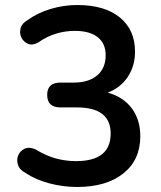

<svg xmlns="http://www.w3.org/2000/svg" viewBox="-20 -735 640 765"><path d="M287 10Q231 10 176.5 -4.5Q122 -19 83 -45Q58 -58 51.5 -78.5Q45 -99 53 -117Q61 -135 79.5 -143Q98 -151 123 -139Q164 -114 203 -103.5Q242 -93 283 -93Q421 -93 421 -203Q421 -307 286 -307H221Q168 -307 168 -357Q168 -406 221 -406H275Q333 -406 367 -434.5Q401 -463 401 -515Q401 -562 369 -587Q337 -612 278 -612Q240 -612 203.5 -601Q167 -590 131 -565Q109 -553 91.5 -560.5Q74 -568 65.5 -585Q57 -602 62 -622Q67 -642 90 -655Q130 -684 182 -699.5Q234 -715 288 -715Q397 -715 457.5 -665.5Q518 -616 518 -529Q518 -472 489 -428.5Q460 -385 409 -366Q471 -349 505 -303.5Q539 -258 539 -192Q539 -98 471.5 -44Q404 10 287 10Z"/></svg>

Font: Chiron GoRound TC M
Style: Regular
Weight: 500
Designer: Ryoko NISHIZUKA 西塚涼子 (kana, bopomofo & ideographs); Paul D. Hunt (Latin, Greek & Cyrillic); Sandoll Communications 산돌커뮤니
Foundry: Adobe
Version: Version 1.000;hotconv 1.1.1;makeotfexe 2.6.0